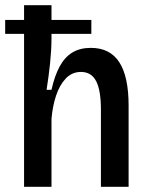

<svg xmlns="http://www.w3.org/2000/svg" viewBox="-20 -722 578 742"><path d="M0 -645H333V-591H0ZM73 0V-332V-702H179V-573Q179 -551 177.5 -526.5Q176 -502 173.5 -477Q171 -452 167.5 -426.5Q164 -401 160 -375H179Q191 -429 210.5 -465Q230 -501 259.5 -519Q289 -537 331 -537Q405 -537 441 -481.5Q477 -426 477 -314V0H370V-299Q370 -373 351.5 -408.5Q333 -444 293 -444Q258 -444 234 -418.5Q210 -393 196.5 -352Q183 -311 179 -262V0Z"/></svg>

Font: Bricolage Grotesque SemiCondensed Medium
Style: Regular
Weight: 500
Width: 4
Designer: Mathieu Triay
Foundry: Atelier Triay
Version: Version 1.001;gftools[0.9.33.dev8+g029e19f]